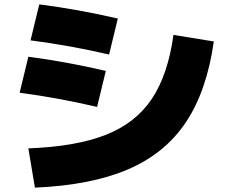

<svg xmlns="http://www.w3.org/2000/svg" viewBox="-20 -810 1040 880"><path d="M775 -650 960 -620Q928 -394 832.5 -250.5Q737 -107 567.5 -34Q398 39 140 50L110 -130Q328 -138 465 -192Q602 -246 676 -357Q750 -468 775 -650ZM110 -550Q285 -527 465 -485L425 -320Q245 -362 70 -385ZM160 -790Q339 -767 520 -725L480 -560Q299 -602 120 -625Z"/></svg>

Font: Enso Black
Style: Regular
Weight: 900
Designer: Coji Morishita
Foundry: UNDERFOREST DESIGN
Version: Version 1.000